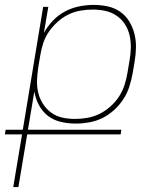

<svg xmlns="http://www.w3.org/2000/svg" viewBox="-47 -548 667 783"><path d="M7 215 43 0H-27L-24 -19H46L129 -520H150L132 -414Q147 -441 169 -464Q191 -487 218.5 -501.5Q246 -516 276 -522Q306 -528 335 -528Q364 -528 392 -522Q420 -516 442.5 -500.5Q465 -485 479.5 -461.5Q494 -438 501 -411Q508 -384 507.5 -355Q507 -326 502 -297L494 -249Q489 -222 480.5 -195Q472 -168 456 -143.5Q440 -119 418 -99Q396 -79 370.5 -66.5Q345 -54 317 -49Q289 -44 262 -44Q231 -44 201 -51Q171 -58 148.5 -75.5Q126 -93 112 -119Q98 -145 93 -175L67 -19H448L445 0H64L28 215ZM259 -63Q284 -63 309.5 -67.5Q335 -72 358.5 -83.5Q382 -95 403 -113.5Q424 -132 438.5 -154.5Q453 -177 461 -202Q469 -227 473 -252L481 -300Q486 -326 486.5 -352.5Q487 -379 481.5 -403.5Q476 -428 462.5 -449Q449 -470 428.5 -484Q408 -498 383 -503.5Q358 -509 331 -509Q306 -509 280.5 -504.5Q255 -500 231.5 -488.5Q208 -477 187.5 -458.5Q167 -440 152 -418Q137 -396 129 -371Q121 -346 117 -321L109 -273Q105 -247 104 -220.5Q103 -194 109 -169.5Q115 -145 128.5 -124Q142 -103 162 -88.5Q182 -74 207 -68.5Q232 -63 259 -63Z"/></svg>

Font: Iosevka Thin Extended Oblique
Style: Regular
Weight: 100
Width: 7
Italic angle: -9°
Monospace: yes
Designer: Belleve Invis
Foundry: Belleve Invis
Version: Version 32.5.0; ttfautohint (v1.8.4)